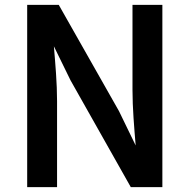

<svg xmlns="http://www.w3.org/2000/svg" viewBox="-20 -760 774 784"><path d="M220 -740H91V4H213V-347C213 -421 206 -499 200 -571L268 -432L514 4H643V-740H521V-393C521 -319 528 -238 534 -166L466 -306Z"/></svg>

Font: Bithumb Trading Sans Semibold
Style: Regular
Weight: 600
Designer: HamHyungwon
Foundry: Bithumb
Version: Version 1.100;Glyphs 3.1.2 (3151)